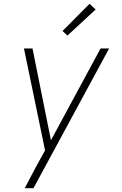

<svg xmlns="http://www.w3.org/2000/svg" viewBox="-20 -775 640 1010"><path d="M110 215Q124 188 138.5 161Q153 134 167 107L217 16L106 -520H151L248 -37L509 -520H554L156 215ZM335 -588 309 -612 451 -755 483 -725Z"/></svg>

Font: Iosevka XLt Ex Obl
Style: Regular
Weight: 200
Width: 7
Italic angle: -9°
Monospace: yes
Designer: Belleve Invis
Foundry: Belleve Invis
Version: Version 32.5.0; ttfautohint (v1.8.4)